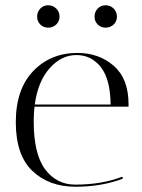

<svg xmlns="http://www.w3.org/2000/svg" viewBox="-20 -705 539 729"><path d="M108 -244Q108 -120 151.5 -62Q195 -4 266 -4Q366 -4 444 -34L447 -27Q367 4 266.5 4Q166 4 103 -56Q40 -116 40 -241Q40 -366 106 -435Q172 -504 274 -504Q356 -504 412 -455Q468 -406 468 -310Q468 -305 468 -300H111Q108 -273 108 -244ZM112 -308H400Q399 -404 363 -450Q327 -496 270 -496Q213 -496 168.5 -446Q124 -396 112 -308ZM133 -612Q121 -624 121 -642Q121 -660 133 -672.5Q145 -685 163 -685Q181 -685 193.5 -672.5Q206 -660 206 -642Q206 -624 193.5 -612Q181 -600 163 -600Q145 -600 133 -612ZM351 -612Q339 -624 339 -642Q339 -660 351 -672.5Q363 -685 381 -685Q399 -685 411.5 -672.5Q424 -660 424 -642Q424 -624 411.5 -612Q399 -600 381 -600Q363 -600 351 -612Z"/></svg>

Font: Italiana
Style: Regular
Weight: 400
Designer: Santiago Orozco
Foundry: Santiago Orozco
Version: Version 001.001